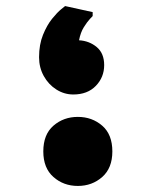

<svg xmlns="http://www.w3.org/2000/svg" viewBox="-20 -609 501 634"><path d="M222 -297Q192 -297 166 -313.5Q140 -330 124.5 -358Q109 -386 109 -420Q109 -462 122 -494Q135 -526 152 -547Q169 -568 182 -578.5Q195 -589 195 -589L286 -569V-556Q286 -556 277 -546.5Q268 -537 257 -519.5Q246 -502 241 -476Q275 -474 299.5 -453.5Q324 -433 324 -394Q324 -354 296.5 -325.5Q269 -297 222 -297ZM123 -109Q123 -165 156.5 -194Q190 -223 237 -223Q284 -223 317.5 -194Q351 -165 351 -109Q351 -54 317.5 -24.5Q284 5 237 5Q190 5 156.5 -24.5Q123 -54 123 -109Z"/></svg>

Font: Kufam Black
Style: Regular
Weight: 900
Designer: Wael Morcos, Artur Schmal
Foundry: Original Type
Version: Version 1.301; ttfautohint (v1.8.3)